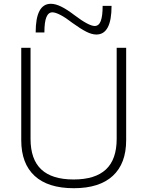

<svg xmlns="http://www.w3.org/2000/svg" viewBox="-20 -982 777 1012"><path d="M369 10Q233 10 162.5 -55Q92 -120 92 -243V-730H141V-250Q141 -142 197.5 -89Q254 -36 368 -36Q482 -36 538.5 -89Q595 -142 595 -250V-730H645V-243Q645 -120 574.5 -55Q504 10 369 10ZM488 -800Q464 -800 434.5 -815Q405 -830 362 -861Q326 -889 299 -903Q272 -917 256 -917Q235 -917 224.5 -891.5Q214 -866 214 -811H168Q168 -962 248 -962Q272 -962 302 -947.5Q332 -933 374 -901Q411 -873 437.5 -859Q464 -845 479 -845Q501 -845 511 -871Q521 -897 521 -951H568Q568 -800 488 -800Z"/></svg>

Font: M PLUS 1 Light
Style: Regular
Weight: 300
Designer: Coji Morishita
Foundry: UNDERFOREST DESIGN
Version: Version 1.001